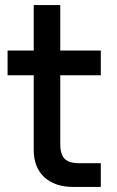

<svg xmlns="http://www.w3.org/2000/svg" viewBox="-20 -740 462 760"><path d="M10 -540H113.5V-720H218.5V-540H379V-442H218.5V-169.5Q218.5 -129 235.8 -111.5Q253 -94 293 -94H379V0H270Q233.5 0 204.2 -10Q175 -20 155 -38.8Q135 -57.5 124.2 -84.5Q113.5 -111.5 113.5 -146V-442H10Z"/></svg>

Font: Vela Sans SemBd
Style: Regular
Weight: 600
Designer: Principal design: Mikhail Sharanda - project Manrope.
Design modification: Ravid Balaliev
Foundry: Mikhail Sharanda
Version: Version 1.001